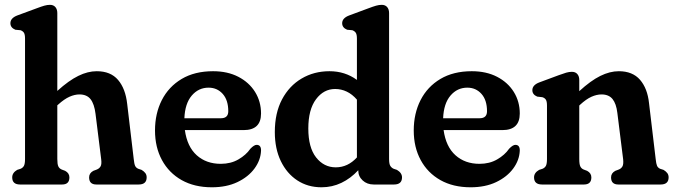

<svg xmlns="http://www.w3.org/2000/svg" viewBox="-20 -763 2791 794"><path d="M217 -709V-387Q264.5 -430 303.8 -449.2Q343 -468.5 380 -468.5Q437.5 -468.5 468.2 -432.5Q499 -396.5 506 -333L533 -105.5Q535 -85.5 538.8 -77.2Q542.5 -69 552 -65L565.5 -60.5Q575.5 -54.5 581 -47.2Q586.5 -40 586.5 -29.5Q586.5 0 553.5 0H378.5Q348.5 0 348.5 -29.5Q348.5 -47 366 -56.5L380.5 -62Q390.5 -66 395.8 -74.8Q401 -83.5 398.5 -104L375 -292.5Q370 -333 354.5 -352.8Q339 -372.5 308.5 -372.5Q289 -372.5 267.5 -363Q246 -353.5 220.5 -330.5L217 -327.5V-105.5Q217 -84 221.2 -75Q225.5 -66 235 -62L249.5 -56.5Q267 -47 267 -29.5Q267 0 237 0H63Q30.5 0 30.5 -29.5Q30.5 -48.5 51 -60.5L65 -65Q74.5 -69 79 -77.2Q83.5 -85.5 83.5 -105.5V-603.5Q83.5 -620.5 79 -627.5Q74.5 -634.5 65 -638L43.5 -640Q23 -648.5 23 -667Q23 -688.5 52.5 -699.5L132.5 -729Q151 -736 163.2 -739.5Q175.5 -743 186.5 -743Q201 -743 209 -733.8Q217 -724.5 217 -709Z M1059.5 -293.5Q1059.5 -225 987.5 -225H744.5Q754 -156.5 793.5 -121Q833 -85.5 893 -85.5Q934.5 -85.5 966 -103.8Q997.5 -122 1015.5 -148Q1031.5 -164.5 1042 -164Q1060 -163.5 1059.5 -140Q1058 -101 1032.5 -66.2Q1007 -31.5 962 -10Q917 11.5 856 11.5Q784 11.5 731.2 -18.2Q678.5 -48 649.8 -101Q621 -154 621 -223.5Q621 -293.5 649.2 -349Q677.5 -404.5 731.2 -436.5Q785 -468.5 861 -468.5Q921 -468.5 965.5 -445.5Q1010 -422.5 1034.8 -382.8Q1059.5 -343 1059.5 -293.5ZM842.5 -400.5Q801 -400.5 773 -367.8Q745 -335 742.5 -274H893.5Q924 -274 924 -303Q924 -349 901 -374.8Q878 -400.5 842.5 -400.5Z M1116.5 -217Q1116.5 -295.5 1146.2 -351.8Q1176 -408 1227.2 -438.2Q1278.5 -468.5 1342.5 -468.5Q1407 -468.5 1456 -432.5V-603.5Q1456 -620.5 1451.2 -627.5Q1446.5 -634.5 1437 -638L1415.5 -640Q1395 -648.5 1395 -667Q1395 -688.5 1425 -699.5L1504.5 -729Q1523 -736 1535.2 -739.5Q1547.5 -743 1558.5 -743Q1573 -743 1581 -733.8Q1589 -724.5 1589 -709V-105.5Q1589 -85.5 1594 -77.2Q1599 -69 1608 -65L1621.5 -60.5Q1642.5 -48 1642.5 -29.5Q1642.5 0 1609.5 0H1525.5Q1498 0 1479.8 -16.8Q1461.5 -33.5 1461.5 -59Q1430 -25 1391.8 -6.8Q1353.5 11.5 1309.5 11.5Q1253 11.5 1209.5 -17Q1166 -45.5 1141.2 -97Q1116.5 -148.5 1116.5 -217ZM1255 -231.5Q1255 -153 1287.2 -112Q1319.5 -71 1368.5 -71Q1418.5 -71 1456 -112V-351Q1436.5 -373.5 1413.8 -384.2Q1391 -395 1366 -395Q1318.5 -395 1286.8 -352.5Q1255 -310 1255 -231.5Z M2129.5 -293.5Q2129.5 -225 2057.5 -225H1814.5Q1824 -156.5 1863.5 -121Q1903 -85.5 1963 -85.5Q2004.5 -85.5 2036 -103.8Q2067.5 -122 2085.5 -148Q2101.5 -164.5 2112 -164Q2130 -163.5 2129.5 -140Q2128 -101 2102.5 -66.2Q2077 -31.5 2032 -10Q1987 11.5 1926 11.5Q1854 11.5 1801.2 -18.2Q1748.5 -48 1719.8 -101Q1691 -154 1691 -223.5Q1691 -293.5 1719.2 -349Q1747.5 -404.5 1801.2 -436.5Q1855 -468.5 1931 -468.5Q1991 -468.5 2035.5 -445.5Q2080 -422.5 2104.8 -382.8Q2129.5 -343 2129.5 -293.5ZM1912.5 -400.5Q1871 -400.5 1843 -367.8Q1815 -335 1812.5 -274H1963.5Q1994 -274 1994 -303Q1994 -349 1971 -374.8Q1948 -400.5 1912.5 -400.5Z M2375.5 -432.5V-386Q2423 -429.5 2462.5 -449Q2502 -468.5 2539 -468.5Q2596 -468.5 2626.8 -433Q2657.5 -397.5 2664 -336.5L2691.5 -105.5Q2693.5 -85.5 2697.2 -77.2Q2701 -69 2710 -65L2724 -60.5Q2734 -54.5 2739.5 -47.2Q2745 -40 2745 -29.5Q2745 0 2712 0H2537Q2507 0 2507 -29.5Q2507 -47 2524.5 -56.5L2539 -62Q2549 -66 2554 -74.8Q2559 -83.5 2557 -104L2533 -296Q2528.5 -334.5 2513 -353.5Q2497.5 -372.5 2467.5 -372.5Q2447.5 -372.5 2425.8 -362.8Q2404 -353 2378.5 -329.5L2375.5 -326.5V-105.5Q2375.5 -84 2379.8 -75Q2384 -66 2393.5 -62L2408 -56.5Q2425.5 -47 2425.5 -29.5Q2425.5 0 2395 0H2221.5Q2188.5 0 2188.5 -29.5Q2188.5 -48.5 2209.5 -60.5L2223.5 -65Q2233 -69 2237.5 -77.2Q2242 -85.5 2242 -105.5V-326.5Q2242 -344 2237.2 -351Q2232.5 -358 2223 -361L2201.5 -363.5Q2181.5 -372 2181.5 -390Q2181.5 -411.5 2211 -422.5L2290.5 -452Q2309.5 -459 2321.5 -462.5Q2333.5 -466 2345 -466Q2359.5 -466 2367.5 -456.8Q2375.5 -447.5 2375.5 -432.5Z"/></svg>

Font: Fraunces 72pt S100 SemiBold
Style: Regular
Weight: 600
Version: Version 1.000; ttfautohint (v1.8.3)